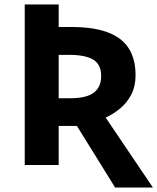

<svg xmlns="http://www.w3.org/2000/svg" viewBox="-20 -734 700 854"><path d="M492 100 322 -174H241V0H90V-714H241V-614H298Q444 -614 513.5 -561Q583 -508 583 -400Q583 -351 564.5 -314.5Q546 -278 515.5 -252.5Q485 -227 450 -211L660 100ZM241 -297H290Q365 -297 397.5 -322Q430 -347 430 -396Q430 -447 395 -468.5Q360 -490 287 -490H241Z"/></svg>

Font: Noto Sans
Style: Bold
Weight: 700
Designer: Monotype Design Team
Foundry: Monotype Imaging Inc.
Version: Version 2.000;GOOG;noto-source:20170915:90ef993387c0; ttfaut